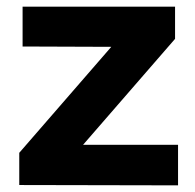

<svg xmlns="http://www.w3.org/2000/svg" viewBox="-20 -557 588 578"><path d="M48 -537H507V-440L230 -121H516V1L38 0V-97L315 -416L48 -417Z"/></svg>

Font: Montserrat arm2 SemiBold
Style: Regular
Weight: 600
Designer: Julieta Ulanovsky
Foundry: Julieta Ulanovsky
Version: Version 6.000